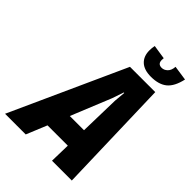

<svg xmlns="http://www.w3.org/2000/svg" viewBox="-310 -982 1090 1090"><g transform="rotate(45 235.5 -436.5)"><path d="M318 0 321 -124H158L107 0H-59L254 -690H457L477 0ZM324 -251 330 -494 336 -562H332L309 -494L210 -251ZM266 -834Q266 -854 270 -873L355 -860Q354 -854 354 -845Q354 -813 385 -813Q404 -813 419.5 -828Q435 -843 437 -873L526 -860Q511 -792 476 -763Q441 -734 378 -734Q323 -734 294.5 -760.5Q266 -787 266 -834Z"/></g></svg>

Font: Decalotype ExtraBold Italic
Style: Regular
Weight: 800
Italic angle: -12°
Designer: Alfredo Marco Pradil
Foundry: Alfredo Marco Pradil
Version: Version 1.0